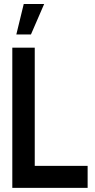

<svg xmlns="http://www.w3.org/2000/svg" viewBox="-20 -916 464 936"><path d="M59.6 -748 95.7 -896.5H195.3L130.9 -748ZM40 0V-683.6H149.4V-107.4H407.2V0Z"/></svg>

Font: Post No Bills Colombo
Style: Bold
Weight: 700
Designer: Kosala Senevirathne, Siva Puranthara, Lasantha Premarathna, Tharique Azeez
Foundry: Mooniak
Version: Version 1.220 ; ttfautohint (v1.6)